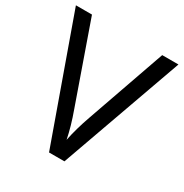

<svg xmlns="http://www.w3.org/2000/svg" viewBox="-166 -843 931 973"><g transform="rotate(30 300.0 -357.0)"><path d="M600 -714 345 0H255L0 -714H94L255 -256Q271 -212 282 -173.5Q293 -135 300 -100Q307 -135 318 -174Q329 -213 345 -258L505 -714Z"/></g></svg>

Font: Noto Sans Linear A
Style: Regular
Weight: 400
Designer: Monotype Design Team
Foundry: Monotype Imaging Inc.
Version: Version 2.002; ttfautohint (v1.8.4.7-5d5b)